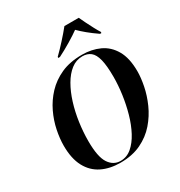

<svg xmlns="http://www.w3.org/2000/svg" viewBox="-216 -1092 1173 1252"><g transform="rotate(-30 370.0 -466.5)"><path d="M326 11Q247 11 187 -18.5Q127 -48 93.5 -110.5Q60 -173 60 -270Q60 -323 72.5 -384.5Q85 -446 113.5 -506Q142 -566 188.5 -615.5Q235 -665 301.5 -695Q368 -725 459 -725Q531 -725 590 -698Q649 -671 684 -610.5Q719 -550 719 -451Q719 -403 707 -342.5Q695 -282 667.5 -220Q640 -158 594.5 -105.5Q549 -53 482.5 -21Q416 11 326 11ZM333 1Q380 1 417 -30.5Q454 -62 482 -114.5Q510 -167 528.5 -232.5Q547 -298 556.5 -366.5Q566 -435 566 -498Q566 -581 554 -628.5Q542 -676 517.5 -695.5Q493 -715 456 -715Q409 -715 371 -685.5Q333 -656 303.5 -605Q274 -554 254 -489.5Q234 -425 224 -354.5Q214 -284 214 -216Q214 -97 246.5 -48Q279 1 333 1ZM316 -792Q350 -825 388 -867Q426 -909 454 -944H562Q571 -924 585.5 -894.5Q600 -865 615 -837Q630 -809 641 -792L640 -784H630Q589 -812 557 -838.5Q525 -865 502 -888Q472 -866 423 -836.5Q374 -807 328 -784H315Z"/></g></svg>

Font: Noto Serif Display SemiCondensed
Style: Bold Italic
Weight: 700
Width: 4
Italic angle: -12°
Designer: Monotype Design Team
Foundry: Monotype Imaging Inc.
Version: Version 2.009